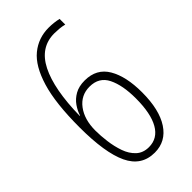

<svg xmlns="http://www.w3.org/2000/svg" viewBox="-228 -839 862 862"><g transform="rotate(-45 202.5 -408.0)"><path d="M210 -41Q126 -41 88.5 -120Q51 -199 51 -360Q51 -513 78.5 -604Q106 -695 155 -735Q204 -775 269 -775Q302 -775 332 -768V-732Q317 -736 300 -737.5Q283 -739 269 -739Q180 -739 135.5 -651Q91 -563 88 -396H90Q97 -419 112.5 -441.5Q128 -464 153.5 -478.5Q179 -493 216 -493Q291 -493 326 -433.5Q361 -374 361 -273Q361 -163 321 -102Q281 -41 210 -41ZM209 -77Q264 -77 293 -127.5Q322 -178 322 -274Q322 -357 297 -407.5Q272 -458 212 -458Q157 -458 124 -414Q91 -370 91 -300Q91 -267 96 -228.5Q101 -190 113 -155.5Q125 -121 148.5 -99Q172 -77 209 -77Z"/></g></svg>

Font: Noto Sans Tamil UI ExtraCondensed ExtraLight
Style: Regular
Weight: 200
Width: 2
Designer: Jelle Bosma - Monotype Design Team
Foundry: Monotype Imaging Inc.
Version: Version 2.004; ttfautohint (v1.8.4.7-5d5b)